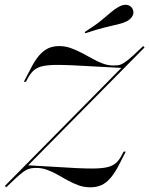

<svg xmlns="http://www.w3.org/2000/svg" viewBox="-26 -776 627 807"><path d="M0 11.3 -5.6 5.6 487.9 -494.4 489.5 -490.3Q420.2 -493.5 367.7 -496.8Q315.3 -500 278.2 -501.6Q241.1 -503.2 216.1 -503.2Q179 -503.2 155.2 -498.4Q131.5 -493.5 116.9 -481Q102.4 -468.5 91.1 -447.6L83.1 -432.3H74.2L102.4 -486.3Q120.2 -521.8 138.3 -542.7Q156.5 -563.7 176.6 -573Q196.8 -582.3 223.4 -582.3Q248.4 -582.3 271.8 -573.8Q295.2 -565.3 317.7 -553.6Q340.3 -541.9 361.7 -529.8Q383.1 -517.7 405.2 -509.3Q427.4 -500.8 450 -500.8Q460.5 -500.8 469 -501.6Q477.4 -502.4 486.3 -506.9Q495.2 -511.3 506.9 -520.2Q518.5 -529 535.1 -544Q551.6 -558.9 575.8 -582.3L581.5 -576.6L87.1 -75.8L86.3 -81.5Q154 -78.2 206 -74.6Q258.1 -71 296.4 -69.4Q334.7 -67.7 360.5 -67.7Q398.4 -67.7 421.8 -72.6Q445.2 -77.4 460.1 -89.9Q475 -102.4 485.5 -123.4L493.5 -138.7H502.4L475 -84.7Q457.3 -50 439.1 -28.6Q421 -7.3 400.4 2Q379.8 11.3 354 11.3Q327.4 11.3 304 2.8Q280.6 -5.6 258.9 -17.7Q237.1 -29.8 215.7 -41.9Q194.4 -54 172.2 -62.1Q150 -70.2 127.4 -70.2Q116.1 -70.2 107.3 -69Q98.4 -67.7 89.1 -63.7Q79.8 -59.7 68.1 -50.8Q56.5 -41.9 39.9 -26.6Q23.4 -11.3 0 11.3ZM333.1 -636.3 329.8 -641.1Q374.2 -669.4 399.2 -689.9Q424.2 -710.5 441.1 -725Q458.1 -739.5 475 -748.4Q493.5 -758.1 508.9 -755.2Q524.2 -752.4 531.5 -737.9Q537.9 -724.2 531.9 -710.9Q525.8 -697.6 508.1 -687.1Q491.9 -679 469.8 -673.8Q447.6 -668.5 415.3 -660.9Q383.1 -653.2 333.1 -636.3Z"/></svg>

Font: Playfair 144pt
Style: Italic
Weight: 400
Italic angle: -15.6°
Designer: Claus Eggers Sørensen
Foundry: Claus Eggers Sørensen
Version: Version 2.001;gftools[0.9.30]